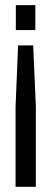

<svg xmlns="http://www.w3.org/2000/svg" viewBox="-20 -720 198 740"><path d="M40 0V-309.1L49.8 -544.9H107.9L118.2 -309.1V0ZM41 -604V-700.2H116.2V-604Z"/></svg>

Font: Bebas Neue Regular
Style: Regular
Weight: 400
Designer: Ryoichi Tsunekawa
Foundry: Ryoichi Tsunekawa
Version: Version 001.003